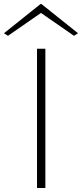

<svg xmlns="http://www.w3.org/2000/svg" viewBox="-103 -945 412 965"><path d="M83 0V-700H125V0ZM-63 -765 -83 -778 101 -925H105L289 -778L269 -765L103 -880Z"/></svg>

Font: Panamera Light
Style: Regular
Weight: 300
Designer: Bastien Sozeau
Foundry: NBR — Bastien Sozeau
Version: Version 3.002; ttfautohint (v1.8.4.7-5d5b);gftools[0.9.33]